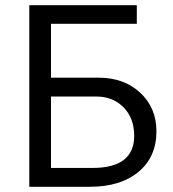

<svg xmlns="http://www.w3.org/2000/svg" viewBox="-20 -714 661 734"><path d="M92 0V-694H503V-623H175V-417H357Q454 -417 516 -359.5Q578 -302 578 -212Q578 -114 509.5 -57Q441 0 324 0ZM175 -72H334Q493 -72 493 -195Q493 -262 452.5 -303.5Q412 -345 348 -345H175Z"/></svg>

Font: Cantarell
Style: Regular
Weight: 400
Designer: Dave Crossland, Nikolaus Waxweiler, Florian Fecher, Jacques Le Bailly, Eben Sorkin, Alexei Vanyashin, Alexios Zavras, Em
Version: Version 0.303